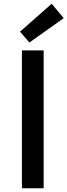

<svg xmlns="http://www.w3.org/2000/svg" viewBox="-20 -1005 360 1025"><path d="M137 -778 320 -908 256 -985 87 -836ZM97 0H213V-736H97Z"/></svg>

Font: Spoqa Han Sans Neo Medium
Style: Regular
Weight: 500
Designer: [Spoqa Han Sans Neo] Dong-huui Kim  Younghwa Kang  Yujin Lee  [Noto Sans] Ryoko NISHIZUKA  (kana & ideographs); Paul D. 
Foundry: Spoqa (http://www.spoqa-han-sans.com)
Version: Version 1.000